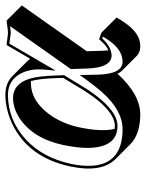

<svg xmlns="http://www.w3.org/2000/svg" viewBox="67 -546 545 719"><g transform="rotate(-90 339.5 -186.5)"><path d="M507.3 -134.3 508.8 -76.7Q509.3 -64 510.3 -53.2Q529.3 -60.1 551.8 -87.9L576.7 -79.1L633.3 -22.5Q590.8 53.7 545.4 64Q534.7 66.4 523.4 66.4Q503.4 65.4 490.2 53.7L433.6 -2.9Q426.8 -10.3 422.9 -19Q346.7 64.9 271.5 66.4Q196.3 65.9 159.2 29.3L102.5 -27.3Q51.3 -80.1 75.7 -195.8Q108.9 -351.6 232.9 -412.1Q288.1 -438.5 344.2 -439Q387.2 -438.5 413.6 -413.1L470.2 -356.4Q475.1 -351.1 479 -346.2L530.3 -434.1Q537.6 -434.1 553.7 -431.6Q569.8 -429.2 577.1 -429.2Q585 -429.2 601.1 -431.6Q615.7 -434.1 622.1 -434.1L678.7 -377.4ZM407.2 -222.2 406.7 -243.2Q404.8 -309.6 395.5 -343.3Q391.1 -343.8 387.7 -343.3Q321.8 -343.3 270.5 -273.9Q236.3 -226.6 222.2 -162.6Q204.6 -78.6 216.3 -29.8Q222.7 -29.3 228 -28.8Q296.4 -30.8 382.3 -181.2ZM417.5 -219.2 391.1 -175.8Q301.3 -20 228 -19Q153.8 -19 146 -110.4Q145 -121.1 145 -131.8Q145.5 -171.4 155.8 -221.2Q179.7 -334 254.9 -384.8Q292.5 -409.7 331.1 -410.2Q394 -410.2 409.7 -324.7Q415 -293 416.5 -243.2ZM440.4 -193.8 601.1 -421.4Q585.4 -418.9 577.1 -418.9Q568.4 -418.9 551.8 -421.9Q541 -423.3 535.6 -423.8L434.6 -250.5L438.5 -294.9Q443.4 -355 415.5 -394.5Q390.1 -428.7 344.2 -429.2Q250.5 -429.2 177.2 -362.8Q108.4 -299.3 85.4 -193.8Q51.8 -30.3 168.9 -4.4Q190.4 0 214.8 0Q286.1 0 355 -78.1Q376.5 -103 400.4 -135.7L418 -160.2L419.4 -91.3Q422.4 -1 466.8 0Q511.2 0 545.9 -48.8Q554.2 -60.5 562 -73.7L555.2 -76.2Q523.4 -42 490.7 -41Q445.3 -42.5 442.4 -132.8Z"/></g></svg>

Font: Linux Biolinum Shadow O
Style: Italic
Weight: 400
Italic angle: -12°
Designer: Philipp H. Poll
Foundry: Philipp H. Poll
Version: Version 0.6.2